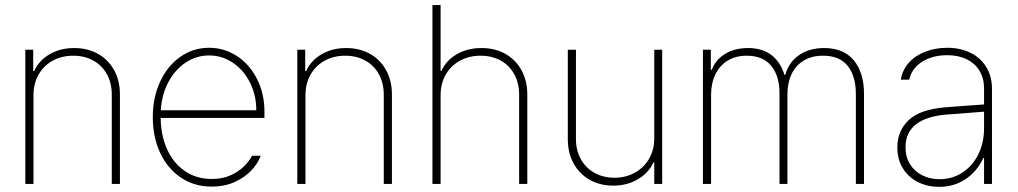

<svg xmlns="http://www.w3.org/2000/svg" viewBox="-20 -727 4024 759"><path d="M112.3 0H80.1V-530.3H111.3V-446.3H115.2Q133.8 -487.8 176 -512.5Q218.3 -537.1 273.4 -537.1Q326.2 -537.1 367.2 -514.2Q408.2 -491.2 431.2 -449.5Q454.1 -407.7 454.1 -353.5V0H421.9V-352.5Q421.9 -397.9 402.8 -433.1Q383.8 -468.3 349.1 -487.5Q314.5 -506.8 269.5 -506.8Q224.1 -506.8 188.2 -487.1Q152.3 -467.3 132.3 -431.9Q112.3 -396.5 112.3 -350.6Z M584 -263.7Q584 -341.3 613 -404.1Q642.1 -466.8 692.9 -502.4Q743.7 -538.1 806.6 -538.1Q866.7 -538.1 916.7 -505.4Q966.8 -472.7 996.1 -414.8Q1025.4 -356.9 1025.4 -285.2V-260.7H615.2Q615.7 -192.9 640.1 -137.9Q664.6 -83 710.2 -51.3Q755.9 -19.5 817.4 -19.5Q859.9 -19.5 892.3 -34.4Q924.8 -49.3 945.3 -70.1Q965.8 -90.8 976.6 -111.3H1010.7Q999.5 -80.6 973.1 -52.7Q946.8 -24.9 906.7 -7.1Q866.7 10.7 817.4 10.7Q748 10.7 695.1 -24.9Q642.1 -60.5 613 -123Q584 -185.5 584 -263.7ZM993.2 -291Q993.2 -350.6 968.3 -400.4Q943.4 -450.2 900.6 -479Q857.9 -507.8 806.6 -507.8Q755.9 -507.8 713.6 -479.5Q671.4 -451.2 645.3 -401.6Q619.1 -352.1 615.7 -291Z M1187.5 0H1155.3V-530.3H1186.5V-446.3H1190.4Q1209 -487.8 1251.2 -512.5Q1293.5 -537.1 1348.6 -537.1Q1401.4 -537.1 1442.4 -514.2Q1483.4 -491.2 1506.3 -449.5Q1529.3 -407.7 1529.3 -353.5V0H1497.1V-352.5Q1497.1 -397.9 1478 -433.1Q1459 -468.3 1424.3 -487.5Q1389.6 -506.8 1344.7 -506.8Q1299.3 -506.8 1263.4 -487.1Q1227.5 -467.3 1207.5 -431.9Q1187.5 -396.5 1187.5 -350.6Z M1721.7 0H1689.5V-707H1721.7V-446.3H1724.6Q1743.7 -488.3 1785.9 -512.7Q1828.1 -537.1 1883.8 -537.1Q1936.5 -537.1 1977.5 -514.2Q2018.6 -491.2 2041.5 -449.5Q2064.5 -407.7 2064.5 -353.5V0H2032.2V-352.5Q2032.2 -397.9 2013.2 -433.1Q1994.1 -468.3 1959.5 -487.5Q1924.8 -506.8 1879.9 -506.8Q1834.5 -506.8 1798.3 -487.1Q1762.2 -467.3 1741.9 -431.9Q1721.7 -396.5 1721.7 -350.6Z M2566.4 -530.3H2597.7V0H2566.4V-85H2563.5Q2543.9 -43.5 2501.5 -18.3Q2459 6.8 2404.3 6.8Q2352.1 6.8 2311.3 -16.1Q2270.5 -39.1 2247.6 -80.8Q2224.6 -122.6 2224.6 -176.8V-530.3H2256.8V-177.7Q2256.8 -132.8 2276.1 -97.9Q2295.4 -63 2330.1 -43.7Q2364.7 -24.4 2409.2 -24.4Q2453.1 -24.4 2489 -43.9Q2524.9 -63.5 2545.7 -99.1Q2566.4 -134.8 2566.4 -180.7Z M2758.8 -530.3H2790V-451.2H2793.9Q2808.6 -490.7 2846.4 -513.9Q2884.3 -537.1 2936.5 -537.1Q2993.7 -537.1 3029.8 -509.3Q3065.9 -481.4 3081.1 -430.7H3084Q3098.1 -480.5 3138.4 -508.8Q3178.7 -537.1 3238.3 -537.1Q3314.9 -537.1 3355.2 -488.5Q3395.5 -439.9 3395.5 -356.4V0H3363.3V-355.5Q3363.3 -426.8 3330.8 -466.8Q3298.3 -506.8 3233.4 -506.8Q3189 -506.8 3157.2 -487.5Q3125.5 -468.3 3109.1 -433.8Q3092.8 -399.4 3092.8 -354.5V0H3061.5V-357.4Q3061.5 -426.8 3028.8 -466.8Q2996.1 -506.8 2931.6 -506.8Q2888.2 -506.8 2856.4 -487.3Q2824.7 -467.8 2807.9 -432.6Q2791 -397.5 2791 -352.5V0H2758.8Z M3715.8 -302.7Q3752.4 -305.7 3796.1 -308.8Q3839.8 -312 3870.1 -314V-377.9Q3870.1 -417 3852.3 -446.8Q3834.5 -476.6 3801.5 -492.7Q3768.6 -508.8 3724.6 -508.8Q3667 -508.8 3625.7 -483.2Q3584.5 -457.5 3574.2 -412.1H3541Q3547.4 -450.7 3573 -479.2Q3598.6 -507.8 3638.2 -522.9Q3677.7 -538.1 3724.6 -538.1Q3775.4 -538.1 3815.4 -518.8Q3855.5 -499.5 3878.4 -462.6Q3901.4 -425.8 3901.4 -376V0H3870.1V-102.5H3867.2Q3843.8 -50.8 3797.9 -19.5Q3752 11.7 3692.4 11.7Q3647.5 11.7 3609.6 -6.8Q3571.8 -25.4 3549.6 -60.8Q3527.3 -96.2 3527.3 -144.5Q3527.3 -209.5 3572 -252Q3616.7 -294.4 3715.8 -302.7ZM3694.3 -18.6Q3743.7 -18.6 3783.9 -44.4Q3824.2 -70.3 3847.2 -116.5Q3870.1 -162.6 3870.1 -220.7V-285.6L3827.1 -282.2Q3739.7 -274.9 3724.6 -274.4Q3559.6 -261.7 3559.6 -144.5Q3559.6 -106.9 3577.1 -78.4Q3594.7 -49.8 3625.5 -34.2Q3656.2 -18.6 3694.3 -18.6Z"/></svg>

Font: Pretendard GOV Thin
Style: Regular
Weight: 100
Designer: Base glyphs from Inter by Rasmus Andersson; Hangeul glyphs from Noto Sans CJK(Source Han Sans) by Jang Soo-young and Kan
Foundry: Kil Hyung-jin
Version: Version 1.309